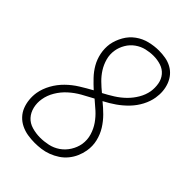

<svg xmlns="http://www.w3.org/2000/svg" viewBox="-221 -838 941 941"><g transform="rotate(45 250.0 -367.5)"><path d="M199 8Q174 8 150 4Q126 0 104.5 -10.5Q83 -21 67 -38Q51 -55 42.5 -76.5Q34 -98 31.5 -122.5Q29 -147 33 -172Q39 -206 57 -238.5Q75 -271 101.5 -297Q128 -323 159.5 -342.5Q191 -362 222 -379Q200 -399 178.5 -421.5Q157 -444 141.5 -471Q126 -498 119.5 -530Q113 -562 118 -595Q124 -627 141 -657Q158 -687 185.5 -707Q213 -727 246 -735Q279 -743 310 -743Q334 -743 356.5 -739Q379 -735 398.5 -724.5Q418 -714 432 -697.5Q446 -681 454 -660Q462 -639 464 -616Q466 -593 462 -569Q457 -538 441 -507.5Q425 -477 401 -452Q377 -427 349 -407.5Q321 -388 290 -372Q316 -351 339 -328Q362 -305 379.5 -277Q397 -249 405 -215.5Q413 -182 407 -147Q403 -124 393.5 -102Q384 -80 368.5 -61Q353 -42 332.5 -28.5Q312 -15 289.5 -6.5Q267 2 244 5Q221 8 199 8ZM260 -398Q287 -412 314 -429Q341 -446 363.5 -468Q386 -490 402 -517.5Q418 -545 423 -574Q427 -600 422.5 -626Q418 -652 402 -671Q386 -690 361.5 -698Q337 -706 310 -706Q285 -706 259.5 -700Q234 -694 211.5 -678Q189 -662 175 -638Q161 -614 157 -589Q152 -559 160 -530.5Q168 -502 183 -478.5Q198 -455 218 -435.5Q238 -416 260 -398ZM200 -29Q227 -29 255 -35Q283 -41 307 -57.5Q331 -74 347 -99.5Q363 -125 368 -153Q373 -185 364 -215Q355 -245 338 -269.5Q321 -294 299 -314Q277 -334 254 -353H253Q224 -338 194 -321Q164 -304 138.5 -281Q113 -258 95.5 -228.5Q78 -199 73 -168Q68 -139 74.5 -111.5Q81 -84 98.5 -64.5Q116 -45 143.5 -37Q171 -29 200 -29Z"/></g></svg>

Font: Iosevka Term Curly Extralight
Style: Italic
Weight: 200
Italic angle: -9°
Designer: Belleve Invis
Foundry: Belleve Invis
Version: Version 32.3.0